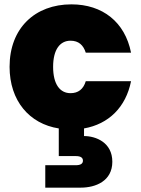

<svg xmlns="http://www.w3.org/2000/svg" viewBox="-20 -588 647 882"><path d="M24 -281C24 -125 115 -19 250 2V129H328C350 129 361 136 361 150C361 164 350 171 328 171H188V274H351C419 274 496 244 496 155C496 66 420 37 366 37V2C479 -18 558 -95 582 -215H374C363 -178 339 -160 304 -160C256 -160 224 -200 224 -281C224 -361 256 -401 304 -401C341 -401 363 -381 374 -346H582C554 -487 451 -568 308 -568C141 -568 24 -459 24 -281Z"/></svg>

Font: SVN-Poppins ExtraBold
Style: Regular
Weight: 800
Designer: Ninad Kale (Devanagari), Jonny Pinhorn (Latin)
Foundry: Indian Type Foundry
Version: Version 3.002 2017; ttfautohint (v1.8.3)